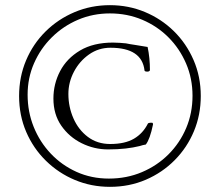

<svg xmlns="http://www.w3.org/2000/svg" viewBox="-20 -737 852 744"><path d="M406 -13Q334 -13 270.5 -39.5Q207 -66 158 -114Q109 -162 81.5 -226Q54 -290 54 -365Q54 -439 81 -503Q108 -567 156.5 -615Q205 -663 269 -690Q333 -717 406 -717Q478 -717 541.5 -690.5Q605 -664 653.5 -616.5Q702 -569 730 -504.5Q758 -440 758 -365Q758 -292 731.5 -228.5Q705 -165 657 -116.5Q609 -68 545 -40.5Q481 -13 406 -13ZM402 -45Q471 -45 530 -70Q589 -95 633 -139Q677 -183 701.5 -241Q726 -299 726 -366Q726 -433 701 -491Q676 -549 632.5 -592.5Q589 -636 531 -660.5Q473 -685 406 -685Q340 -685 282.5 -660.5Q225 -636 181 -592.5Q137 -549 112 -492Q87 -435 87 -370Q87 -304 110.5 -245.5Q134 -187 176.5 -142Q219 -97 276.5 -71Q334 -45 402 -45ZM399 -158Q345 -158 296.5 -182Q248 -206 217.5 -250Q187 -294 187 -355Q187 -412 213 -461.5Q239 -511 290.5 -541.5Q342 -572 418 -572Q432 -572 444.5 -571Q457 -570 468 -569Q482 -566 503 -563Q524 -560 552 -555Q561 -513 561 -465Q559 -459 549.5 -459.5Q540 -460 540 -464Q530 -552 408 -552Q362 -552 325 -526Q288 -500 266.5 -459Q245 -418 245 -373Q245 -323 264.5 -278.5Q284 -234 320.5 -206.5Q357 -179 407 -179Q464 -179 499 -199.5Q534 -220 553 -258Q555 -261 563 -261.5Q571 -262 572 -260Q573 -257 573 -255Q561 -197 545 -177Q533 -175 521 -171Q497 -165 466.5 -161.5Q436 -158 399 -158Z"/></svg>

Font: Junicode SmExp
Style: Regular
Weight: 400
Width: 6
Designer: Peter S. Baker
Version: Version 2.205; ttfautohint (v1.8.4)